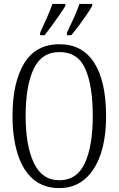

<svg xmlns="http://www.w3.org/2000/svg" viewBox="-20 -951 607 981"><path d="M283 10Q202 10 149 -36Q96 -82 70 -165Q44 -248 44 -359Q44 -530 103.5 -627.5Q163 -725 284 -725Q401 -725 461.5 -630Q522 -535 522 -358Q522 -245 494 -162.5Q466 -80 412.5 -35Q359 10 283 10ZM283 -30Q373 -30 413.5 -117.5Q454 -205 454 -358Q454 -513 416 -599Q378 -685 284 -685Q193 -685 152 -599Q111 -513 111 -358Q111 -207 153 -118.5Q195 -30 283 -30ZM322 -784Q342 -825 358 -861Q374 -897 386 -931H451V-921Q442 -904 423.5 -877Q405 -850 384 -821.5Q363 -793 344 -771H322ZM185 -784Q204 -825 220 -861Q236 -897 248 -931H314V-921Q304 -904 285.5 -877Q267 -850 246 -821.5Q225 -793 208 -771H185Z"/></svg>

Font: Noto Serif Tamil ExtraCondensed Light
Style: Regular
Weight: 300
Width: 2
Designer: Indian Type Foundry, Tom Grace, and the Monotype Design Team
Foundry: Monotype Imaging Inc.
Version: Version 2.004; ttfautohint (v1.8.4.7-5d5b)